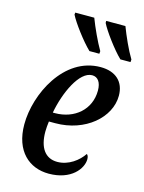

<svg xmlns="http://www.w3.org/2000/svg" viewBox="-117 -836 690 917"><g transform="rotate(15 228.0 -378.0)"><path d="M405 -606H455L456 -619C432 -658 404 -721 387 -766H292V-756C309 -721 367 -642 405 -606ZM252 -606H301L302 -619C279 -658 250 -721 233 -766H139L138 -756C155 -721 214 -642 252 -606ZM215 10C326 10 376 -58 376 -104C376 -115 373 -125 367 -128C343 -92 296 -55 240 -55C180 -55 148 -101 148 -180C148 -196 150 -216 152 -231H184C331 -231 443 -328 443 -436C443 -505 399 -546 324 -546C143 -546 42 -337 42 -188C42 -55 119 10 215 10ZM169 -277H159C178 -380 232 -498 295 -498C323 -498 340 -475 340 -434C340 -340 266 -277 169 -277Z"/></g></svg>

Font: Noto Serif Condensed Medium
Style: Italic
Weight: 500
Width: 3
Italic angle: -12°
Designer: Monotype Design Team
Foundry: Monotype Imaging Inc.
Version: Version 2.013